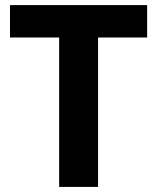

<svg xmlns="http://www.w3.org/2000/svg" viewBox="-20 -734 617 754"><path d="M365.1 0H212.3V-586.8H19.2V-714H557.8V-586.8H365.1Z"/></svg>

Font: Noto Sans Khmer
Style: Regular
Weight: 400
Designer: Danh Hong and the Monotype Design Team
Foundry: Monotype Imaging Inc.
Version: Version 2.003